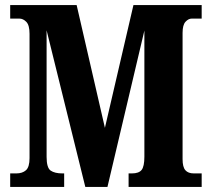

<svg xmlns="http://www.w3.org/2000/svg" viewBox="-20 -734 831 754"><path d="M20 0V-53H44Q68 -53 82 -65.5Q96 -78 96 -113V-601Q96 -635 83.5 -648Q71 -661 56 -661H20V-714H281L392 -232L504 -714H772V-661H733Q720 -661 708.5 -648.5Q697 -636 697 -605V-109Q697 -78 708 -65.5Q719 -53 741 -53H772V0H485V-53H498Q525 -53 536 -66.5Q547 -80 547 -119V-614L402 0H315L163 -615V-118Q163 -75 179 -64Q195 -53 225 -53H232V0Z"/></svg>

Font: Noto Serif Khmer ExtraCondensed ExtraBold
Style: Regular
Weight: 800
Width: 2
Designer: Danh Hong and the Monotype Design Team
Foundry: Monotype Imaging Inc.
Version: Version 2.004; ttfautohint (v1.8.4.7-5d5b)